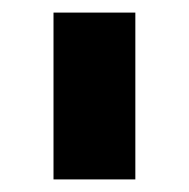

<svg xmlns="http://www.w3.org/2000/svg" viewBox="-20 -765 300 305"><path d="M65 -480V-745H195V-480Z"/></svg>

Font: Plus Jakarta Display
Style: Bold
Weight: 700
Designer: Gumpita Rahayu
Foundry: Tokotype Studio
Version: Version 1.000;hotconv 1.0.109;makeotfexe 2.5.65596